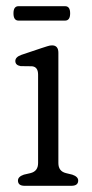

<svg xmlns="http://www.w3.org/2000/svg" viewBox="-20 -600 298 620"><path d="M168.5 -429.5V-73.5Q168.5 -47 193 -41L213.5 -36Q232.5 -29.5 232.5 -17Q232.5 0 210.5 0H59.5Q38 0 38 -17Q38 -29.5 57 -36L78.5 -41Q103 -47 103 -73.5V-359Q103 -384 83.5 -386L46.5 -386.5Q29.5 -389.5 29.5 -403Q29.5 -416 49.5 -423L113.5 -444.5Q123.5 -447.5 132.2 -450.5Q141 -453.5 148 -453.5Q168.5 -453.5 168.5 -429.5ZM23.5 -557Q23.5 -580 39.8 -580H190.2Q206.5 -580 206.5 -557Q206.5 -533.5 190.2 -533.5H39.8Q23.5 -533.5 23.5 -557Z"/></svg>

Font: Fraunces 72pt SuperSoft Light
Style: Regular
Weight: 300
Version: Version 1.000;[0bf87f6ff]